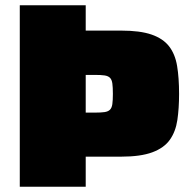

<svg xmlns="http://www.w3.org/2000/svg" viewBox="-20 -708 722 728"><path d="M55 0V-688H305V-592H439Q511 -592 554.5 -577Q598 -562 621 -532.5Q644 -503 651.5 -458Q659 -413 659 -352Q659 -297 652.5 -253Q646 -209 624 -178Q602 -147 557.5 -130.5Q513 -114 439 -114H305V0ZM305 -281H339Q363 -281 376.5 -283Q390 -285 397 -292Q404 -299 406 -313.5Q408 -328 408 -352Q408 -377 406 -391.5Q404 -406 397 -413Q390 -420 376.5 -422Q363 -424 339 -424H305Z"/></svg>

Font: Saira SemiExpanded Black
Style: Regular
Weight: 900
Width: 6
Designer: Hector Gatti with collaboration of the Omnibus-Type team
Foundry: Omnibus-Type
Version: Version 1.101